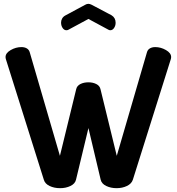

<svg xmlns="http://www.w3.org/2000/svg" viewBox="-20 -977 923 1003"><path d="M334 -820Q331 -820 327 -819Q315 -819 307 -831Q299 -843 299 -859Q299 -870 304.5 -880Q310 -890 321 -896L425 -952Q433 -957 442 -957Q449 -957 459 -952L563 -897Q584 -884 584 -858Q584 -843 576 -831Q568 -819 556 -819Q552 -819 550 -820Q548 -821 546 -822L442 -878L338 -822ZM589 6Q559 6 535 -5.5Q511 -17 506 -38L442 -308L377 -38Q372 -17 348 -5.5Q324 6 294 6Q263 6 239 -5.5Q215 -17 209 -38L11 -667Q9 -673 9 -679Q9 -700 36 -715.5Q63 -731 92 -731Q108 -731 119.5 -724.5Q131 -718 135 -705L293 -163L378 -511Q382 -529 400 -538Q418 -547 442 -547Q465 -547 483 -538Q501 -529 505 -511L590 -163L748 -705Q752 -718 763.5 -724.5Q775 -731 791 -731Q820 -731 847 -715.5Q874 -700 874 -679Q874 -673 872 -667L674 -38Q667 -17 643 -5.5Q619 6 589 6Z"/></svg>

Font: Dosis
Style: Regular
Weight: 400
Designer: Edgar Tolentino, Pablo Impallari, Igino Marini
Foundry: Edgar Tolentino, Pablo Impallari, Igino Marini
Version: Version 1.007;Glyphs 3.1.1 (3134)